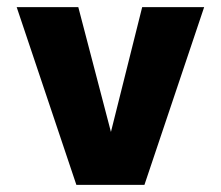

<svg xmlns="http://www.w3.org/2000/svg" viewBox="-20 -520 621 540"><path d="M26.9 -500H200.2L292 -148.9L379.9 -500H554.2L386.2 0H194.8Z"/></svg>

Font: Overused Grotesk ExtraBold
Style: Regular
Weight: 800
Version: Version 0.002